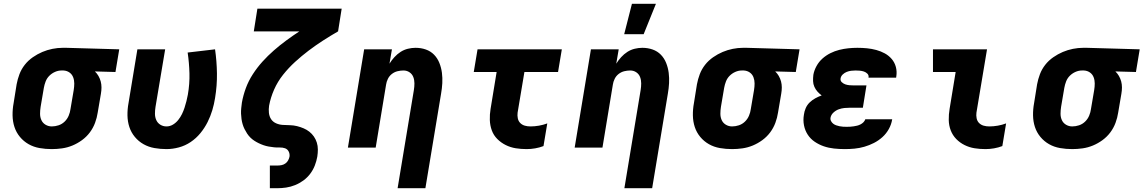

<svg xmlns="http://www.w3.org/2000/svg" viewBox="-20 -781 6051 1016"><path d="M254 8Q221 8 189.5 2.5Q158 -3 131.5 -18Q105 -33 85.5 -56.5Q66 -80 56.5 -109Q47 -138 46.5 -170.5Q46 -203 52 -235L68 -335Q73 -362 83 -388.5Q93 -415 111 -438Q129 -461 153.5 -478Q178 -495 204 -506Q230 -517 257.5 -522.5Q285 -528 312 -528H331L611 -520L591 -400L482 -403Q493 -393 501 -379Q509 -365 513 -350Q517 -335 517 -318.5Q517 -302 514 -285L497 -185Q493 -158 483 -131Q473 -104 455.5 -80.5Q438 -57 414 -39.5Q390 -22 363.5 -11Q337 0 309 4Q281 8 254 8ZM254 -112Q272 -112 290 -118Q308 -124 322 -137.5Q336 -151 343.5 -169Q351 -187 353 -204L370 -304Q373 -322 373 -339.5Q373 -357 367 -372.5Q361 -388 347.5 -397.5Q334 -407 316 -408H305Q288 -408 271 -400.5Q254 -393 241 -380Q228 -367 221.5 -350Q215 -333 212 -316L195 -216Q192 -197 192 -179Q192 -161 199 -145.5Q206 -130 221 -121Q236 -112 254 -112Z M861 8Q829 8 797.5 2.5Q766 -3 739.5 -18Q713 -33 693.5 -56.5Q674 -80 664.5 -109Q655 -138 654.5 -170.5Q654 -203 660 -235L707 -520H854L803 -216Q800 -198 800 -179.5Q800 -161 807 -145.5Q814 -130 828.5 -121Q843 -112 861 -112Q879 -112 895 -121.5Q911 -131 923 -146Q935 -161 943 -177.5Q951 -194 956.5 -211Q962 -228 966.5 -245.5Q971 -263 974 -280Q984 -337 982.5 -393Q981 -449 973 -503L1118 -520Q1127 -458 1128 -393Q1129 -328 1118 -262Q1113 -230 1103.5 -198Q1094 -166 1078.5 -135Q1063 -104 1040.5 -76.5Q1018 -49 989 -29.5Q960 -10 926.5 -1Q893 8 861 8Z M1408 215V95H1447Q1458 95 1469 93Q1480 91 1489.5 84.5Q1499 78 1504.5 68Q1510 58 1512 48Q1514 33 1507.5 20.5Q1501 8 1488 3.5Q1475 -1 1460 -0.5Q1445 0 1430.5 -1.5Q1416 -3 1402 -5.5Q1388 -8 1375 -12.5Q1362 -17 1349.5 -23Q1337 -29 1325.5 -36.5Q1314 -44 1304.5 -53.5Q1295 -63 1287.5 -74.5Q1280 -86 1274 -98Q1268 -110 1264 -123.5Q1260 -137 1258 -151Q1256 -165 1255.5 -179.5Q1255 -194 1256.5 -208.5Q1258 -223 1260 -238Q1267 -277 1281 -315Q1295 -353 1318 -388.5Q1341 -424 1369 -455Q1397 -486 1429 -514Q1461 -542 1495 -567Q1529 -592 1564 -615H1323L1342 -735H1788L1769 -615Q1729 -592 1689.5 -566.5Q1650 -541 1613 -513Q1576 -485 1541.5 -453.5Q1507 -422 1478 -385.5Q1449 -349 1430.5 -307Q1412 -265 1404 -222Q1401 -203 1403 -184Q1405 -165 1414.5 -150.5Q1424 -136 1441 -128.5Q1458 -121 1476.5 -120Q1495 -119 1514.5 -118.5Q1534 -118 1552 -113.5Q1570 -109 1586.5 -102Q1603 -95 1617 -84Q1631 -73 1641 -58.5Q1651 -44 1656.5 -26.5Q1662 -9 1662 10Q1662 29 1659 48Q1655 71 1646 94.5Q1637 118 1621.5 138.5Q1606 159 1585.5 174Q1565 189 1541.5 198.5Q1518 208 1494 211.5Q1470 215 1447 215Z M2084 215 2170 -304Q2173 -322 2173 -340Q2173 -358 2167 -373.5Q2161 -389 2147 -398.5Q2133 -408 2115 -408Q2099 -408 2083 -404Q2067 -400 2053.5 -389.5Q2040 -379 2032.5 -363.5Q2025 -348 2023 -333L1968 0H1821L1907 -520H2054L2041 -444Q2052 -462 2067 -478.5Q2082 -495 2100 -506.5Q2118 -518 2138.5 -523Q2159 -528 2179 -528Q2208 -528 2233.5 -519Q2259 -510 2277 -491.5Q2295 -473 2305 -448Q2315 -423 2318.5 -396Q2322 -369 2320.5 -341Q2319 -313 2314 -285L2231 215Z M2767 8Q2737 8 2709 3.5Q2681 -1 2656 -13.5Q2631 -26 2611.5 -45.5Q2592 -65 2582.5 -91Q2573 -117 2572 -146Q2571 -175 2576 -205L2608 -400H2487L2507 -520H2953L2933 -400H2755L2719 -185Q2717 -170 2720 -155Q2723 -140 2733 -130Q2743 -120 2757 -116Q2771 -112 2787 -112Q2809 -112 2832 -116Q2855 -120 2876 -128L2856 -8Q2835 0 2812 4Q2789 8 2767 8Z M3284 215 3370 -304Q3373 -322 3373 -340Q3373 -358 3367 -373.5Q3361 -389 3347 -398.5Q3333 -408 3315 -408Q3299 -408 3283 -404Q3267 -400 3253.5 -389.5Q3240 -379 3232.5 -363.5Q3225 -348 3223 -333L3168 0H3021L3107 -520H3254L3241 -444Q3252 -462 3267 -478.5Q3282 -495 3300 -506.5Q3318 -518 3338.5 -523Q3359 -528 3379 -528Q3408 -528 3433.5 -519Q3459 -510 3477 -491.5Q3495 -473 3505 -448Q3515 -423 3518.5 -396Q3522 -369 3520.5 -341Q3519 -313 3514 -285L3431 215ZM3283 -600 3324 -761H3451L3386 -600Z M3854 8Q3821 8 3789.5 2.5Q3758 -3 3731.5 -18Q3705 -33 3685.5 -56.5Q3666 -80 3656.5 -109Q3647 -138 3646.5 -170.5Q3646 -203 3652 -235L3668 -335Q3673 -362 3683 -388.5Q3693 -415 3711 -438Q3729 -461 3753.5 -478Q3778 -495 3804 -506Q3830 -517 3857.5 -522.5Q3885 -528 3912 -528H3931L4211 -520L4191 -400L4082 -403Q4093 -393 4101 -379Q4109 -365 4113 -350Q4117 -335 4117 -318.5Q4117 -302 4114 -285L4097 -185Q4093 -158 4083 -131Q4073 -104 4055.5 -80.5Q4038 -57 4014 -39.5Q3990 -22 3963.5 -11Q3937 0 3909 4Q3881 8 3854 8ZM3854 -112Q3872 -112 3890 -118Q3908 -124 3922 -137.5Q3936 -151 3943.5 -169Q3951 -187 3953 -204L3970 -304Q3973 -322 3973 -339.5Q3973 -357 3967 -372.5Q3961 -388 3947.5 -397.5Q3934 -407 3916 -408H3905Q3888 -408 3871 -400.5Q3854 -393 3841 -380Q3828 -367 3821.5 -350Q3815 -333 3812 -316L3795 -216Q3792 -197 3792 -179Q3792 -161 3799 -145.5Q3806 -130 3821 -121Q3836 -112 3854 -112Z M4451 8Q4422 8 4393.5 5Q4365 2 4339 -7Q4313 -16 4291 -31Q4269 -46 4254.5 -68Q4240 -90 4234.5 -117.5Q4229 -145 4234 -174Q4236 -191 4243.5 -208.5Q4251 -226 4264.5 -239Q4278 -252 4294.5 -261Q4311 -270 4328 -276Q4316 -285 4306 -296Q4296 -307 4289.5 -321.5Q4283 -336 4282.5 -352Q4282 -368 4284 -385Q4288 -408 4300.5 -431Q4313 -454 4332 -471Q4351 -488 4374 -499.5Q4397 -511 4421 -517Q4445 -523 4469 -525.5Q4493 -528 4517 -528Q4543 -528 4568 -525.5Q4593 -523 4617 -516.5Q4641 -510 4662 -498.5Q4683 -487 4698.5 -469Q4714 -451 4720.5 -427Q4727 -403 4723 -377L4722 -370H4576V-371Q4578 -383 4570 -391Q4562 -399 4551.5 -402.5Q4541 -406 4529.5 -407Q4518 -408 4507 -408Q4495 -408 4483.5 -406.5Q4472 -405 4460.5 -400.5Q4449 -396 4439.5 -387Q4430 -378 4428 -366Q4426 -354 4434.5 -346Q4443 -338 4453.5 -334.5Q4464 -331 4475 -330Q4486 -329 4498 -329H4565L4546 -211H4479Q4464 -211 4448.5 -209.5Q4433 -208 4418 -202.5Q4403 -197 4390.5 -185.5Q4378 -174 4375 -159Q4373 -149 4377.5 -140.5Q4382 -132 4389 -126.5Q4396 -121 4404.5 -118Q4413 -115 4422.5 -113Q4432 -111 4441.5 -110.5Q4451 -110 4461 -110Q4470 -110 4479 -110.5Q4488 -111 4497.5 -112.5Q4507 -114 4515.5 -116Q4524 -118 4533 -122.5Q4542 -127 4549 -134Q4556 -141 4559 -150H4702L4701 -149Q4697 -123 4683.5 -98.5Q4670 -74 4649.5 -55.5Q4629 -37 4604.5 -24.5Q4580 -12 4554 -4.5Q4528 3 4502 5.5Q4476 8 4451 8Z M5195 8Q5165 8 5137 3.5Q5109 -1 5084 -13.5Q5059 -26 5040 -45.5Q5021 -65 5011 -91Q5001 -117 5000.5 -146Q5000 -175 5005 -205L5037 -400H4917V-520H5203L5147 -185Q5145 -170 5148 -155Q5151 -140 5161 -130Q5171 -120 5185 -116Q5199 -112 5215 -112Q5237 -112 5260 -116Q5283 -120 5304 -128L5284 -8Q5263 0 5240 4Q5217 8 5195 8Z M5654 8Q5621 8 5589.5 2.5Q5558 -3 5531.5 -18Q5505 -33 5485.5 -56.5Q5466 -80 5456.5 -109Q5447 -138 5446.5 -170.5Q5446 -203 5452 -235L5468 -335Q5473 -362 5483 -388.5Q5493 -415 5511 -438Q5529 -461 5553.5 -478Q5578 -495 5604 -506Q5630 -517 5657.5 -522.5Q5685 -528 5712 -528H5731L6011 -520L5991 -400L5882 -403Q5893 -393 5901 -379Q5909 -365 5913 -350Q5917 -335 5917 -318.5Q5917 -302 5914 -285L5897 -185Q5893 -158 5883 -131Q5873 -104 5855.5 -80.5Q5838 -57 5814 -39.5Q5790 -22 5763.5 -11Q5737 0 5709 4Q5681 8 5654 8ZM5654 -112Q5672 -112 5690 -118Q5708 -124 5722 -137.5Q5736 -151 5743.5 -169Q5751 -187 5753 -204L5770 -304Q5773 -322 5773 -339.5Q5773 -357 5767 -372.5Q5761 -388 5747.5 -397.5Q5734 -407 5716 -408H5705Q5688 -408 5671 -400.5Q5654 -393 5641 -380Q5628 -367 5621.5 -350Q5615 -333 5612 -316L5595 -216Q5592 -197 5592 -179Q5592 -161 5599 -145.5Q5606 -130 5621 -121Q5636 -112 5654 -112Z"/></svg>

Font: Iosevka Heavy Extended Oblique
Style: Regular
Weight: 900
Width: 7
Italic angle: -9°
Monospace: yes
Designer: Belleve Invis
Foundry: Belleve Invis
Version: Version 32.5.0; ttfautohint (v1.8.4)